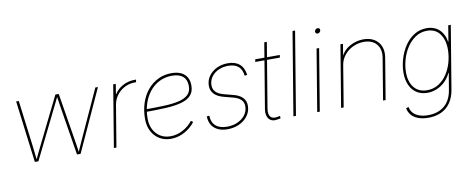

<svg xmlns="http://www.w3.org/2000/svg" viewBox="-75 -1087 4097 1659"><g transform="rotate(-10 1973.5 -257.0)"><path d="M153.8 0 85.4 -542.5H108.4L159.2 -140.6Q163.1 -107.4 166.7 -75.9Q170.4 -44.4 173.8 -11.2H168.9Q184.6 -44.4 199.7 -76.2Q214.8 -107.9 231.4 -140.6L429.7 -542.5H459L524.4 -140.6Q529.8 -107.9 534.4 -76.2Q539.1 -44.4 543.9 -11.2H538.6Q553.2 -44.4 567.4 -75.9Q581.5 -107.4 596.7 -140.6L780.3 -542.5H803.2L555.2 0H523.9L455.6 -421.9Q452.6 -440.9 450 -459.2Q447.3 -477.5 444.3 -495.8Q441.4 -514.2 438.5 -533.2H447.3Q438.5 -514.2 429.4 -495.8Q420.4 -477.5 411.6 -459.2Q402.8 -440.9 393.1 -421.9L185.1 0Z M847.2 0 937 -542.5H959.5L945.3 -454.6H947.8Q974.1 -497.6 1022.2 -523.2Q1070.3 -548.8 1126.5 -548.8Q1130.9 -548.8 1132.3 -548.8Q1133.8 -548.8 1138.2 -548.8L1134.8 -526.4Q1132.3 -526.4 1129.9 -526.4Q1127.4 -526.4 1123 -526.4Q1075.2 -526.4 1033.9 -505.1Q992.7 -483.9 965.1 -447Q937.5 -410.2 929.7 -362.3L869.6 0Z M1347.7 7.8Q1291.5 7.8 1248 -18.6Q1204.6 -44.9 1180.2 -91.6Q1155.8 -138.2 1155.8 -199.2Q1155.8 -274.9 1177 -339.1Q1198.2 -403.3 1237.5 -450.7Q1276.9 -498 1330.6 -524.2Q1384.3 -550.3 1448.2 -550.3Q1497.6 -550.3 1531.7 -534.4Q1565.9 -518.6 1583.3 -488.5Q1600.6 -458.5 1600.6 -416.5Q1600.6 -360.8 1570.8 -329.1Q1541 -297.4 1485.4 -282.2Q1429.7 -267.1 1350.8 -262.9Q1272 -258.8 1174.8 -258.8V-281.2Q1265.6 -281.2 1339.8 -284.2Q1414.1 -287.1 1467.3 -299.6Q1520.5 -312 1549.3 -339.4Q1578.1 -366.7 1578.1 -415Q1578.1 -470.2 1545.4 -499Q1512.7 -527.8 1448.2 -527.8Q1389.2 -527.8 1339.6 -503.4Q1290 -479 1253.9 -434.6Q1217.8 -390.1 1198 -330.3Q1178.2 -270.5 1178.2 -199.2Q1178.2 -144 1199.7 -102.5Q1221.2 -61 1259.3 -37.8Q1297.4 -14.6 1347.7 -14.6Q1405.3 -14.6 1457.3 -43Q1509.3 -71.3 1543 -115.2L1561 -103Q1524.9 -54.2 1467.5 -23.2Q1410.2 7.8 1347.7 7.8Z M1844.2 11.2Q1795.9 11.2 1761.5 -4.6Q1727.1 -20.5 1707.8 -49.8Q1688.5 -79.1 1685.5 -120.1Q1685.1 -125 1685.3 -124.5Q1685.5 -124 1685.1 -128.9L1707.5 -131.8Q1709 -72.8 1744.1 -42Q1779.3 -11.2 1844.7 -11.2Q1894.5 -11.2 1936.3 -30Q1978 -48.8 2003.2 -82.3Q2028.3 -115.7 2028.3 -158.7Q2028.3 -192.9 2006.1 -215.3Q1983.9 -237.8 1939.5 -249.5L1857.4 -271Q1803.7 -285.2 1776.1 -314.2Q1748.5 -343.3 1748.5 -385.3Q1748.5 -433.6 1774.9 -470.7Q1801.3 -507.8 1845.2 -529.1Q1889.2 -550.3 1942.4 -550.3Q2006.8 -550.3 2044.2 -519Q2081.5 -487.8 2090.3 -427.7Q2090.8 -425.3 2090.6 -425.3Q2090.3 -425.3 2090.8 -422.4L2068.8 -418.5Q2062.5 -473.6 2031.2 -500.7Q2000 -527.8 1942.4 -527.8Q1894 -527.8 1855.2 -509.3Q1816.4 -490.7 1793.9 -458.5Q1771.5 -426.3 1771.5 -385.7Q1771.5 -351.6 1794.2 -328.1Q1816.9 -304.7 1863.8 -292.5L1946.3 -271Q1997.6 -257.8 2024.2 -229.7Q2050.8 -201.7 2050.8 -160.2Q2050.8 -121.6 2034.2 -90.1Q2017.6 -58.6 1988.8 -35.9Q1960 -13.2 1922.6 -1Q1885.3 11.2 1844.2 11.2Z M2398.9 -542.5 2395 -520H2179.2L2183.1 -542.5ZM2285.6 -673.8H2308.1L2213.4 -103.5Q2205.6 -54.2 2225.6 -32Q2245.6 -9.8 2289.6 -20Q2293.9 -20.5 2299.1 -21.7Q2304.2 -22.9 2309.1 -23.9L2310.1 -2Q2304.7 -1 2299.6 0.2Q2294.4 1.5 2289.1 2Q2233.4 13.7 2207.8 -17.1Q2182.1 -47.9 2190.9 -103.5Z M2565.4 -727.5 2444.8 0H2422.4L2543 -727.5Z M2631.3 0 2721.2 -542.5H2743.7L2653.8 0ZM2752.9 -668Q2743.7 -668 2738 -674.8Q2732.4 -681.6 2733.9 -691.4Q2735.4 -700.7 2743.2 -707.3Q2751 -713.9 2760.7 -713.9Q2770.5 -713.9 2775.9 -707.3Q2781.2 -700.7 2779.8 -691.4Q2778.3 -681.6 2770.3 -674.8Q2762.2 -668 2752.9 -668Z M2923.3 -362.8 2863.3 0H2840.8L2930.7 -542.5H2953.1L2933.6 -425.3H2927.7Q2956.1 -487.8 3013.2 -519Q3070.3 -550.3 3132.3 -550.3Q3188.5 -550.3 3227.3 -526.6Q3266.1 -502.9 3283.4 -460.9Q3300.8 -418.9 3291.5 -362.8L3231.4 0H3209L3269 -362.8Q3281.7 -437 3244.1 -482.4Q3206.5 -527.8 3132.3 -527.8Q3081.5 -527.8 3036.9 -506.6Q2992.2 -485.4 2961.7 -448Q2931.2 -410.6 2923.3 -362.8Z M3570.8 214.8Q3522.9 214.8 3485.6 202.1Q3448.2 189.5 3424.3 163.6Q3400.4 137.7 3393.6 100.1L3416 93.3Q3422.4 127 3443.1 148.7Q3463.9 170.4 3496.6 181.4Q3529.3 192.4 3571.3 192.4Q3658.7 192.4 3714.4 146.2Q3770 100.1 3785.2 9.8L3809.6 -136.7H3806.6Q3785.2 -91.8 3752.2 -61Q3719.2 -30.3 3679.9 -14.6Q3640.6 1 3599.6 1Q3544.4 1 3505.4 -24.4Q3466.3 -49.8 3445.3 -95.9Q3424.3 -142.1 3424.3 -204.1Q3424.3 -264.2 3442.4 -325.2Q3460.4 -386.2 3494.4 -437.3Q3528.3 -488.3 3577.1 -519.3Q3626 -550.3 3687.5 -550.3Q3721.2 -550.3 3749 -540Q3776.9 -529.8 3797.9 -510.3Q3818.8 -490.7 3832.3 -463.6Q3845.7 -436.5 3850.6 -402.8H3853.5L3876.5 -542.5H3898.9L3807.1 11.7Q3795.9 78.1 3764.2 123.5Q3732.4 168.9 3683.3 191.9Q3634.3 214.8 3570.8 214.8ZM3600.1 -21.5Q3657.2 -21.5 3701.2 -49.3Q3745.1 -77.1 3775.6 -123.3Q3806.2 -169.4 3821.8 -225.6Q3837.4 -281.7 3837.4 -338.4Q3837.4 -422.4 3798.6 -475.1Q3759.8 -527.8 3687 -527.8Q3631.3 -527.8 3586.9 -498.8Q3542.5 -469.7 3511 -422.4Q3479.5 -375 3462.9 -317.6Q3446.3 -260.3 3446.3 -204.6Q3446.3 -120.6 3486.8 -71Q3527.3 -21.5 3600.1 -21.5Z"/></g></svg>

Font: Inter 16pt Thin
Style: Italic
Weight: 250
Italic angle: -9.3988°
Version: Version 4.001;git-66647c0bb